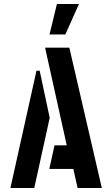

<svg xmlns="http://www.w3.org/2000/svg" viewBox="-20 -938 549 958"><path d="M227 -766 264 -918H374L306 -766ZM367 0 346 -95H226L252 -213H313L205 -700H326L488 0ZM32 0 162 -585H178L228 -350L151 0Z"/></svg>

Font: Stick No Bills ExtraLight
Style: Bold
Weight: 700
Version: Version 2.000